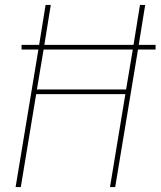

<svg xmlns="http://www.w3.org/2000/svg" viewBox="-20 -755 648 775"><path d="M43 0 135 -555H67V-574H138L164 -735H185L159 -574H519L545 -735H566L540 -574H608V-555H537L445 0H424L486 -375H126L64 0ZM129 -394H489L516 -555H156Z"/></svg>

Font: Iosevka Aile Thin
Style: Italic
Weight: 100
Italic angle: -9°
Designer: Belleve Invis
Foundry: Belleve Invis
Version: Version 31.1.0; ttfautohint (v1.8.4)